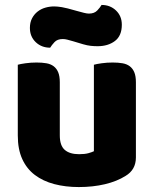

<svg xmlns="http://www.w3.org/2000/svg" viewBox="-20 -741 622 777"><path d="M52 -479Q62 -482 83.5 -485Q105 -488 128 -488Q150 -488 167.5 -485Q185 -482 197 -473Q209 -464 215.5 -448.5Q222 -433 222 -408V-193Q222 -152 242 -134.5Q262 -117 300 -117Q323 -117 337.5 -121Q352 -125 360 -129V-479Q370 -482 391.5 -485Q413 -488 436 -488Q458 -488 475.5 -485Q493 -482 505 -473Q517 -464 523.5 -448.5Q530 -433 530 -408V-104Q530 -54 488 -29Q453 -7 404.5 4.5Q356 16 299 16Q245 16 199.5 4Q154 -8 121 -33Q88 -58 70 -97.5Q52 -137 52 -193ZM290 -697Q308 -692 320 -689Q332 -686 340 -686Q362 -686 374 -699Q386 -712 391 -721Q426 -721 449.5 -698.5Q473 -676 473 -641Q473 -596 445 -575Q417 -554 375 -554Q361 -554 347 -555.5Q333 -557 316 -562L276 -574Q262 -578 252.5 -580.5Q243 -583 234 -583Q212 -583 200.5 -570.5Q189 -558 183 -548Q148 -548 124.5 -570.5Q101 -593 101 -628Q101 -650 109.5 -666.5Q118 -683 132 -694Q146 -705 163.5 -710Q181 -715 199 -715Q212 -715 230.5 -712Q249 -709 290 -697Z"/></svg>

Font: Baloo Tammudu
Style: Regular
Weight: 400
Designer: Omkar Shende and Ek Type
Foundry: Ek Type
Version: Version 1.007;PS 1.000;hotconv 1.0.88;makeotf.lib2.5.647800